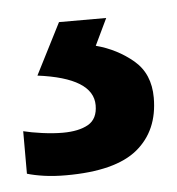

<svg xmlns="http://www.w3.org/2000/svg" viewBox="-34 -31 278 301"><g transform="rotate(-5 105.5 120.0)"><path d="M206.5 130.9Q206.5 182.6 171.6 211.4Q136.7 240.2 59.1 240.2Q40 240.2 24.7 238Q9.3 235.8 -2 232.4V165.5Q9.8 168.5 27.3 170.9Q44.9 173.3 59.6 173.3Q85 173.3 99.9 164.8Q114.7 156.2 114.7 134.8Q114.7 91.8 27.8 80.6L68.8 0H143.1L123 42Q156.2 50.8 181.4 72Q206.5 93.3 206.5 130.9Z"/></g></svg>

Font: Open Sans SemiBold
Style: Regular
Weight: 600
Designer: Monotype Design Team
Foundry: Monotype Imaging Inc.
Version: Version 3.003; ttfautohint (v1.8.4)